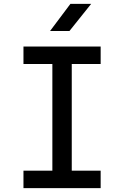

<svg xmlns="http://www.w3.org/2000/svg" viewBox="-20 -970 640 990"><path d="M101 0V-90H250V-640H101V-730H499V-640H350V-90H499V0ZM238 -810 343 -950H450L338 -810Z"/></svg>

Font: JetBrains Mono NL Medium
Style: Regular
Weight: 500
Monospace: yes
Designer: Philipp Nurullin, Konstantin Bulenkov
Foundry: JetBrains
Version: Version 2.305; ttfautohint (v1.8.4.7-5d5b)